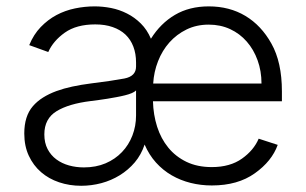

<svg xmlns="http://www.w3.org/2000/svg" viewBox="-20 -573 964 605"><path d="M56.5 -152.3Q56.5 -207 83.5 -238.3Q96.9 -253.9 115.6 -265.6Q134.2 -277.3 157.5 -285.9Q180.8 -294.4 207.9 -300.2Q235.1 -306.1 266 -310Q300.4 -314.3 326.9 -318.2Q353.3 -322.1 371.8 -325.6Q408.7 -332.7 408.7 -363.3V-376.1Q408.7 -403.8 400.2 -426.1Q391.7 -448.5 375.4 -464Q359 -479.4 335 -487.7Q311.1 -496.1 280.2 -496.1Q220.9 -496.1 184.3 -470.2Q147.7 -444.2 132.1 -409.1L72.1 -430.8Q85.9 -464.5 108.3 -487.7Q130.7 -511 158 -525.6Q185.4 -540.1 216.3 -546.5Q247.2 -552.9 278.4 -552.9Q303.6 -552.9 329.9 -547.8Q356.2 -542.6 380.1 -530.5Q404.1 -518.5 423.8 -498.9Q443.5 -479.4 455.6 -451Q485.8 -499.3 531.2 -526.1Q576.7 -552.9 637.8 -552.9Q703.1 -552.9 753.2 -522.9Q803.3 -492.9 835.2 -435.7Q868.3 -376.8 868.3 -285.2V-253.9H462Q463.1 -211.6 475.1 -173.8Q487.2 -136 510.3 -107.8Q533.4 -79.5 567.6 -63Q601.9 -46.5 647.4 -46.5Q676.5 -46.5 700.3 -53.3Q724.1 -60 742.5 -73.2Q779.5 -99.4 795.1 -136L855.1 -116.5Q836.6 -65 783 -27Q729.4 11.4 647.4 11.4Q612.9 11.4 580.8 3.4Q548.7 -4.6 521 -20.6Q493.3 -36.6 471.4 -60.9Q449.6 -85.2 435.7 -117.5Q425.1 -85.6 404.7 -61.4Q384.2 -37.3 357.4 -20.8Q330.6 -4.3 299.4 4.1Q268.1 12.4 235.8 12.4Q198.9 12.4 166.2 1.4Q133.5 -9.6 109.2 -30.7Q84.9 -51.8 70.7 -82.4Q56.5 -112.9 56.5 -152.3ZM462.7 -309.7H804Q804 -349.1 791.7 -383Q779.5 -416.9 757.6 -441.9Q735.8 -467 705.3 -481.2Q674.7 -495.4 637.8 -495.4Q599.1 -495.4 567.8 -480.1Q536.6 -464.8 513.8 -439.3Q491.1 -413.7 478 -380.1Q464.8 -346.6 462.7 -309.7ZM119.7 -149.5Q119.7 -122.9 130 -103.2Q140.3 -83.5 157.7 -70.7Q175.1 -57.9 197.4 -51.7Q219.8 -45.5 244.3 -45.5Q282.3 -45.5 312.7 -58.4Q343 -71.4 364.3 -93.8Q385.7 -116.1 397.2 -146Q408.7 -175.8 408.7 -209.2V-288Q399.9 -279.1 373.9 -272.7Q361.2 -269.5 346.9 -266.9Q332.7 -264.2 318.4 -261.9Q304 -259.6 290.7 -257.8Q277.3 -256 266 -254.6Q196.7 -246.1 158.4 -222.7Q119.7 -199.2 119.7 -149.5Z"/></svg>

Font: Inter P Light
Style: Regular
Weight: 300
Designer: Rasmus Andersson
Foundry: rsms
Version: Version 3.018;git-588b23468